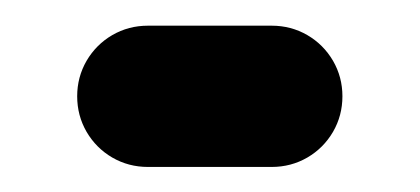

<svg xmlns="http://www.w3.org/2000/svg" viewBox="-20 -335 330 151"><path d="M249.3 -259.3Q249.3 -244.1 241.9 -231.3Q234.4 -218.5 221.7 -211.1Q208.9 -203.7 193.7 -203.7H96.3Q81.1 -203.7 68.3 -211.1Q55.6 -218.5 48.1 -231.3Q40.7 -244.1 40.7 -259.3Q40.7 -274.4 48.1 -287.2Q55.6 -300 68.3 -307.4Q81.1 -314.8 96.3 -314.8H193.7Q208.9 -314.8 221.7 -307.4Q234.4 -300 241.9 -287.2Q249.3 -274.4 249.3 -259.3Z"/></svg>

Font: 26F Galaxy Sans
Style: Regular
Weight: 400
Designer: C₂₉H₂₅N₃O₅
Version: Version 1.100;FEAKit 1.0